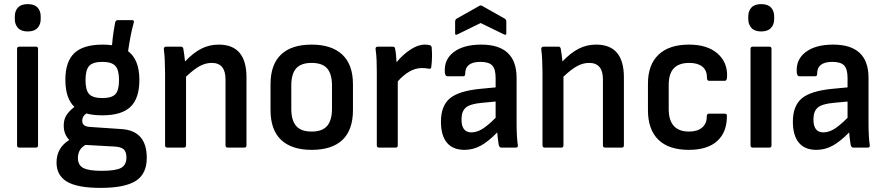

<svg xmlns="http://www.w3.org/2000/svg" viewBox="-20 -718 4308 934"><path d="M74 0Q63 0 63 -11V-480Q63 -491 74 -491H155Q165 -491 165 -480V-11Q165 0 155 0ZM115 -565Q83 -565 67.5 -582Q52 -599 52 -625V-638Q52 -665 67.5 -681.5Q83 -698 115 -698Q147 -698 162.5 -681.5Q178 -665 178 -638V-625Q178 -599 162.5 -582Q147 -565 115 -565Z M478 -157Q433 -157 400 -166Q380 -153 380 -131Q380 -115 390.5 -108Q401 -101 425 -100L573 -90Q694 -81 694 50Q694 128 640.5 162Q587 196 469 196Q356 196 305.5 165.5Q255 135 255 73Q255 1 317 -37Q305 -49 297.5 -66.5Q290 -84 290 -107Q290 -136 302.5 -156.5Q315 -177 342 -198Q298 -239 298 -330Q298 -418 341.5 -459.5Q385 -501 480 -501Q504 -501 525 -498Q528 -534 532 -561Q536 -588 540 -608Q543 -620 552 -620H622Q634 -620 631 -609Q622 -577 616 -546Q610 -515 603 -469Q658 -428 658 -329Q658 -240 615 -198.5Q572 -157 478 -157ZM478 -241Q524 -241 541.5 -260Q559 -279 559 -328Q559 -378 541 -397.5Q523 -417 478 -417Q432 -417 414 -397.5Q396 -378 396 -328Q396 -279 414 -260Q432 -241 478 -241ZM359 51Q359 85 385 99Q411 113 474 113Q542 113 568.5 99Q595 85 595 48Q595 21 582.5 9Q570 -3 539 -5L396 -13Q359 7 359 51Z M794 0Q783 0 783 -11V-366Q783 -393 781.5 -425.5Q780 -458 777 -477Q776 -491 788 -491H861Q870 -491 872 -480Q874 -471 876 -454Q878 -437 880 -419Q920 -461 959 -481Q998 -501 1044 -501Q1179 -501 1179 -342V-11Q1179 0 1169 0H1088Q1077 0 1077 -11V-332Q1077 -412 1010 -412Q981 -412 952.5 -397Q924 -382 885 -345V-11Q885 0 875 0Z M1496 11Q1399 11 1347.5 -37.5Q1296 -86 1296 -183V-308Q1296 -404 1347 -452.5Q1398 -501 1496 -501Q1593 -501 1645 -452.5Q1697 -404 1697 -308V-183Q1697 -86 1646 -37.5Q1595 11 1496 11ZM1496 -78Q1548 -78 1571.5 -105.5Q1595 -133 1595 -189V-302Q1595 -358 1571.5 -385Q1548 -412 1496 -412Q1444 -412 1420.5 -385Q1397 -358 1397 -302V-189Q1397 -133 1420.5 -105.5Q1444 -78 1496 -78Z M1824 0Q1813 0 1813 -11V-369Q1813 -397 1812 -424.5Q1811 -452 1807 -479Q1806 -491 1818 -491H1891Q1901 -491 1902 -481Q1905 -467 1906.5 -449Q1908 -431 1909 -415Q1938 -451 1975.5 -476Q2013 -501 2046 -501Q2062 -501 2071 -498Q2079 -496 2080 -487Q2082 -464 2081.5 -439.5Q2081 -415 2078 -392Q2077 -381 2065 -384Q2051 -387 2032 -387Q2001 -387 1971 -369.5Q1941 -352 1915 -322V-11Q1915 0 1905 0Z M2239 11Q2183 11 2154 -24Q2125 -59 2125 -126Q2125 -203 2168.5 -239.5Q2212 -276 2318 -286L2391 -293V-339Q2391 -382 2374.5 -399.5Q2358 -417 2317 -417Q2242 -417 2243 -358Q2243 -347 2233 -347H2156Q2146 -347 2144 -365Q2139 -428 2187 -464.5Q2235 -501 2321 -501Q2493 -501 2493 -339V-123Q2493 -86 2494.5 -59Q2496 -32 2499 -12Q2501 0 2489 0H2418Q2409 0 2406 -14Q2405 -21 2402.5 -38.5Q2400 -56 2399 -74Q2355 -29 2318 -9Q2281 11 2239 11ZM2225 -137Q2225 -74 2273 -74Q2298 -74 2324.5 -89.5Q2351 -105 2391 -145V-224L2326 -218Q2268 -213 2246.5 -195Q2225 -177 2225 -137ZM2206 -551Q2194 -545 2194 -555V-613Q2194 -622 2201 -627L2311 -689Q2318 -694 2326 -689L2436 -627Q2443 -622 2443 -613V-555Q2443 -545 2431 -551L2318 -606Z M2630 0Q2619 0 2619 -11V-366Q2619 -393 2617.5 -425.5Q2616 -458 2613 -477Q2612 -491 2624 -491H2697Q2706 -491 2708 -480Q2710 -471 2712 -454Q2714 -437 2716 -419Q2756 -461 2795 -481Q2834 -501 2880 -501Q3015 -501 3015 -342V-11Q3015 0 3005 0H2924Q2913 0 2913 -11V-332Q2913 -412 2846 -412Q2817 -412 2788.5 -397Q2760 -382 2721 -345V-11Q2721 0 2711 0Z M3331 11Q3233 11 3182.5 -38.5Q3132 -88 3132 -182V-311Q3132 -403 3183.5 -452Q3235 -501 3332 -501Q3420 -501 3469.5 -458.5Q3519 -416 3517 -347Q3517 -325 3506 -325H3429Q3419 -325 3419 -341Q3419 -376 3396.5 -394Q3374 -412 3333 -412Q3283 -412 3258 -386Q3233 -360 3233 -304V-188Q3233 -78 3332 -78Q3373 -78 3395.5 -97.5Q3418 -117 3418 -149Q3418 -165 3428 -165H3506Q3516 -165 3516 -155Q3517 -76 3469.5 -32.5Q3422 11 3331 11Z M3642 0Q3631 0 3631 -11V-480Q3631 -491 3642 -491H3723Q3733 -491 3733 -480V-11Q3733 0 3723 0ZM3683 -565Q3651 -565 3635.5 -582Q3620 -599 3620 -625V-638Q3620 -665 3635.5 -681.5Q3651 -698 3683 -698Q3715 -698 3730.5 -681.5Q3746 -665 3746 -638V-625Q3746 -599 3730.5 -582Q3715 -565 3683 -565Z M3951 11Q3895 11 3866 -24Q3837 -59 3837 -126Q3837 -203 3880.5 -239.5Q3924 -276 4030 -286L4103 -293V-339Q4103 -382 4086.5 -399.5Q4070 -417 4029 -417Q3954 -417 3955 -358Q3955 -347 3945 -347H3868Q3858 -347 3856 -365Q3851 -428 3899 -464.5Q3947 -501 4033 -501Q4205 -501 4205 -339V-123Q4205 -86 4206.5 -59Q4208 -32 4211 -12Q4213 0 4201 0H4130Q4121 0 4118 -14Q4117 -21 4114.5 -38.5Q4112 -56 4111 -74Q4067 -29 4030 -9Q3993 11 3951 11ZM3937 -137Q3937 -74 3985 -74Q4010 -74 4036.5 -89.5Q4063 -105 4103 -145V-224L4038 -218Q3980 -213 3958.5 -195Q3937 -177 3937 -137Z"/></svg>

Font: Sofia Sans Extra Cond
Style: Bold
Weight: 700
Width: 1
Designer: Botio Nikoltchev, Ani Petrova
Foundry: lettersoup
Version: Version 4.100; ttfautohint (v1.8.3)